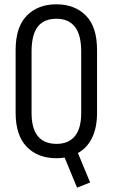

<svg xmlns="http://www.w3.org/2000/svg" viewBox="-20 -719 518 882"><path d="M402.8 -85.4Q379.9 -39.1 337.9 -16.1L394 119.1L334 143.1L276.9 4.9Q258.8 7.8 238.8 7.8Q153.8 7.8 103 -44.4Q51.8 -97.2 51.8 -201.2V-488.8Q51.8 -594.7 103 -647Q154.3 -699.2 238.8 -699.2Q323.7 -699.2 375 -647Q425.8 -595.7 425.8 -488.8V-201.2Q425.8 -132.3 402.8 -85.4ZM353 -481.9Q353 -559.1 324.2 -595.7Q294.9 -632.8 240.2 -632.8Q181.2 -632.8 153.3 -596.2Q125 -559.1 125 -481.9V-200.2Q125 -58.1 240.2 -58.1Q294.4 -58.1 323.7 -93.3Q353 -128.4 353 -200.2Z"/></svg>

Font: D-DIN Condensed
Style: Regular
Weight: 400
Width: 3
Designer: Charles Nix
Foundry: Datto Inc.
Version: Version 1.00